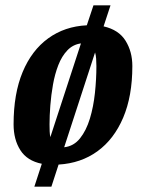

<svg xmlns="http://www.w3.org/2000/svg" viewBox="-20 -609 544 721"><path d="M109 92 137 6Q82 -5 56.5 -45Q31 -85 31 -142Q31 -257 65 -338.5Q99 -420 161 -465Q223 -510 306 -514L331 -589H395L369 -510Q426 -497 451.5 -456Q477 -415 477 -361Q477 -248 442.5 -167Q408 -86 346 -41Q284 4 200 9L173 92ZM169 -94 284 -446Q254 -442 233 -420Q212 -398 199 -364.5Q186 -331 179 -291.5Q172 -252 169 -213Q166 -174 166 -142Q166 -128 166.5 -116Q167 -104 169 -94ZM221 -56Q257 -60 280.5 -89.5Q304 -119 317.5 -163.5Q331 -208 336.5 -260Q342 -312 342 -361Q342 -376 341 -389Q340 -402 337 -412Z"/></svg>

Font: Manuale
Style: Bold Italic
Weight: 700
Italic angle: -11°
Version: Version 1.002